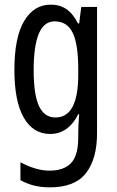

<svg xmlns="http://www.w3.org/2000/svg" viewBox="-20 -567 502 827"><path d="M199 -547Q237 -547 265.5 -528Q294 -509 316 -466H321L330 -537H398V6Q398 118 350 179Q302 240 195 240Q158 240 127.5 232.5Q97 225 68 209V132Q136 168 193 168Q255 168 286 135.5Q317 103 317 25V9Q317 -8 318 -29.5Q319 -51 321 -75H317Q274 10 196 10Q123 10 82.5 -60Q42 -130 42 -266Q42 -406 84 -476.5Q126 -547 199 -547ZM216 -475Q169 -475 147 -421.5Q125 -368 125 -265Q125 -159 148 -110Q171 -61 219 -61Q317 -61 317 -245V-270Q317 -377 293 -426Q269 -475 216 -475Z"/></svg>

Font: Noto Sans Khmer ExtraCondensed
Style: Regular
Weight: 400
Width: 2
Designer: Danh Hong and the Monotype Design Team
Foundry: Monotype Imaging Inc.
Version: Version 2.004; ttfautohint (v1.8.4.7-5d5b)